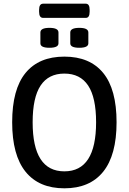

<svg xmlns="http://www.w3.org/2000/svg" viewBox="-20 -1014 698 1041"><path d="M329 7Q191 7 118.5 -83Q46 -173 46 -351Q46 -530 118.5 -618.5Q191 -707 329 -707Q467 -707 539.5 -618.5Q612 -530 612 -351Q612 -173 539.5 -83Q467 7 329 7ZM329 -85Q501 -85 501 -351Q501 -485 458 -550Q415 -615 329 -615Q243 -615 200 -550Q157 -485 157 -351Q157 -85 329 -85ZM410 -755Q361 -755 361 -779V-838Q361 -863 410 -863Q459 -863 459 -838V-779Q459 -755 410 -755ZM248 -755Q199 -755 199 -779V-838Q199 -863 248 -863Q297 -863 297 -838V-779Q297 -755 248 -755ZM214 -917Q192 -917 192 -950V-961Q192 -994 214 -994H445Q466 -994 466 -961V-950Q466 -917 445 -917Z"/></svg>

Font: Asap Semi Condensed Medium
Style: Regular
Weight: 500
Width: 4
Designer: Pablo Cosgaya
Foundry: Omnibus-Type
Version: Version 3.001; ttfautohint (v1.8.4.7-5d5b)